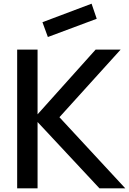

<svg xmlns="http://www.w3.org/2000/svg" viewBox="-20 -1018 697 1038"><path d="M238.8 -817.9 502.9 -916.5 475.1 -998 209.5 -897.9ZM72.8 0V-750H183.1V-399.9L497.1 -750H632.3L301.3 -384.3L657.2 0H517.6L183.1 -358.4V0Z"/></svg>

Font: Manrope3 Semibold
Style: Regular
Weight: 600
Width: 4
Designer: Mikhail Sharanda
Foundry: Mikhail Sharanda
Version: Version 3.000;PS 003.000;hotconv 1.0.88;makeotf.lib2.5.64775